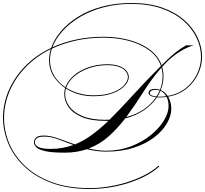

<svg xmlns="http://www.w3.org/2000/svg" viewBox="-60 -976 1366 1279"><path d="M1001 133Q959 171 903.5 199Q848 227 785.5 246Q723 265 659.5 274Q596 283 539 283Q391 283 282 242Q173 201 101.5 132.5Q30 64 -5 -20.5Q-40 -105 -40 -192Q-40 -284 -2.5 -372Q35 -460 106.5 -534Q178 -608 281 -657Q301 -715 346.5 -768.5Q392 -822 460.5 -864.5Q529 -907 618.5 -931.5Q708 -956 816 -956Q932 -956 1019.5 -925.5Q1107 -895 1166.5 -843Q1226 -791 1256 -727Q1286 -663 1286 -597Q1286 -540 1260 -484Q1234 -428 1183.5 -386.5Q1133 -345 1060 -332Q1081 -297 1081 -251Q1081 -205 1052.5 -155Q1024 -105 968.5 -62Q913 -19 832.5 7.5Q752 34 647 34Q612 34 580 29.5Q548 25 519 18Q486 29 449.5 35Q413 41 372 41Q284 41 240 30.5Q196 20 181 4Q166 -12 166 -28Q166 -45 179.5 -59Q193 -73 232 -73Q275 -73 327.5 -54Q380 -35 439 -14Q498 -38 552.5 -78Q607 -118 662 -171Q651 -171 640 -171Q546 -171 485.5 -196.5Q425 -222 396.5 -263Q368 -304 368 -350Q368 -370 374 -390Q327 -421 297 -468Q267 -515 267 -575Q267 -611 278 -649Q178 -599 108.5 -526Q39 -453 3 -366.5Q-33 -280 -33 -190Q-33 -104 1.5 -21Q36 62 106.5 129.5Q177 197 284.5 237Q392 277 539 277Q593 277 654.5 268Q716 259 778 240.5Q840 222 896.5 194Q953 166 996 128ZM1029 -468Q1029 -420 1011 -376Q1039 -364 1057 -337Q1128 -349 1178 -389.5Q1228 -430 1253.5 -485Q1279 -540 1279 -597Q1279 -662 1249 -725Q1219 -788 1160.5 -839Q1102 -890 1015 -920Q928 -950 814 -950Q714 -950 627 -926.5Q540 -903 471.5 -862Q403 -821 356.5 -769Q310 -717 289 -661Q361 -694 447 -712.5Q533 -731 632 -731Q719 -731 798.5 -710Q878 -689 936 -647Q994 -605 1017 -541Q1030 -554 1043 -567Q1081 -605 1115 -631Q1149 -657 1180 -674H1231Q1191 -664 1142 -634.5Q1093 -605 1049 -561Q1035 -547 1020 -530Q1029 -501 1029 -468ZM374 -350Q374 -306 402.5 -266.5Q431 -227 490 -202.5Q549 -178 640 -178Q655 -178 670 -179Q742 -250 824.5 -341Q907 -432 1012 -537Q990 -600 933 -641.5Q876 -683 797.5 -704Q719 -725 632 -725Q531 -725 444.5 -705.5Q358 -686 286 -652Q273 -614 273 -577Q273 -517 301.5 -471Q330 -425 376 -395Q391 -437 430 -471.5Q469 -506 526 -526.5Q583 -547 652 -548Q705 -548 737 -535Q769 -522 783.5 -502.5Q798 -483 798 -463Q798 -435 771.5 -405.5Q745 -376 692.5 -355.5Q640 -335 562 -335Q461 -335 379 -386Q374 -368 374 -350ZM652 -542Q585 -541 528.5 -520.5Q472 -500 433.5 -466.5Q395 -433 381 -391Q420 -367 467 -354Q514 -341 562 -341Q639 -341 690 -360.5Q741 -380 766.5 -408Q792 -436 792 -463Q792 -481 778.5 -499.5Q765 -518 734 -530Q703 -542 652 -542ZM1023 -468Q1023 -498 1015 -525Q950 -451 895 -363.5Q840 -276 781 -196Q849 -214 899 -248.5Q949 -283 979 -328Q930 -334 930 -358Q930 -371 942 -377.5Q954 -384 970 -384Q989 -384 1006 -378Q1023 -421 1023 -468ZM938 -356Q938 -337 982 -333Q995 -352 1004 -373Q991 -378 975 -378Q959 -378 948.5 -372Q938 -366 938 -356ZM1001 -332Q1025 -332 1047 -335Q1033 -361 1009 -371Q1001 -351 989 -332Q994 -332 1001 -332ZM1001 -327Q993 -327 986 -328Q954 -280 900.5 -243Q847 -206 774 -187Q724 -122 665.5 -69Q607 -16 531 13Q559 20 588 24Q617 28 647 28Q736 28 812 -1Q888 -30 944.5 -76Q1001 -122 1032 -173.5Q1063 -225 1063 -269Q1063 -284 1060 -300Q1057 -316 1050 -330Q1026 -327 1001 -327ZM172 -30Q172 16 277 16Q319 16 356.5 9Q394 2 429 -10Q374 -30 327 -48Q280 -66 236 -66Q197 -66 184.5 -54.5Q172 -43 172 -30Z"/></svg>

Font: Ballet 72pt
Style: Regular
Weight: 400
Designer: Maximiliano R. Sproviero
Foundry: Omnibus-Type
Version: Version 1.100; ttfautohint (v1.8.3)